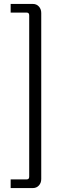

<svg xmlns="http://www.w3.org/2000/svg" viewBox="-20 -788 303 973"><path d="M34 -768H147Q165 -768 177 -755Q189 -742 189 -722V119Q189 139 177 152Q165 165 147 165H34V121H116Q128 121 128 107V-710Q128 -724 116 -724H34Z"/></svg>

Font: exo2condensed_l
Style: Regular
Weight: 300
Width: 3
Designer: Natanael Gama
Version: Version 1.001;PS 001.001;hotconv 1.0.70;makeotf.lib2.5.58329